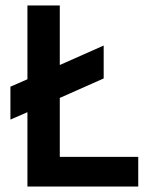

<svg xmlns="http://www.w3.org/2000/svg" viewBox="-20 -680 543 700"><path d="M80 0V-271L18 -244V-364L80 -391V-660H198V-443L358 -514V-394L198 -323V-108H484V0Z"/></svg>

Font: Lil Grotesk Bold
Style: Regular
Weight: 700
Designer: Bastien Sozeau
Foundry: NBR — Bastien Sozeau
Version: Version 4.002; ttfautohint (v1.8.4.7-5d5b)